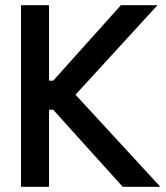

<svg xmlns="http://www.w3.org/2000/svg" viewBox="-20 -720 638 740"><path d="M61 0V-700H169V-409H185L446 -700H587L271 -355L598 0H453L185 -297H169V0Z"/></svg>

Font: Space Grotesk Frontify Medium
Style: Regular
Weight: 500
Designer: Florian Karsten
Version: Version 2.000